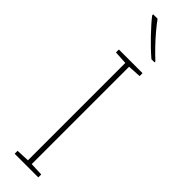

<svg xmlns="http://www.w3.org/2000/svg" viewBox="-323 -941 930 930"><g transform="rotate(45 141.5 -476.0)"><path d="M61 0V-20L129 -23V-690L61 -694V-714H223V-694L155 -690V-23L223 -20V0ZM88 -952Q103 -931 127 -902.5Q151 -874 178 -846Q205 -818 227 -798V-792H206Q186 -809 165.5 -828.5Q145 -848 125.5 -868.5Q106 -889 88.5 -908.5Q71 -928 58 -945V-952Z"/></g></svg>

Font: Noto Sans Symbols Thin
Style: Regular
Weight: 250
Version: Version 2.002